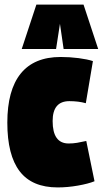

<svg xmlns="http://www.w3.org/2000/svg" viewBox="-20 -809 449 839"><path d="M12 -273Q12 -415 70.5 -487.5Q129 -560 245 -560Q285 -560 323.5 -555Q362 -550 386 -542L355 -358Q323 -367 283 -367Q210 -367 210 -280Q210 -182 280 -182Q299 -182 317 -185Q335 -188 357 -193L393 -17Q366 -6 320.5 2Q275 10 232 10Q120 10 66 -60.5Q12 -131 12 -273ZM75 -595 139 -789H345L409 -595H258L242 -705L225 -595Z"/></svg>

Font: Georama Condensed Black
Style: Regular
Weight: 900
Width: 3
Designer: Jean-Baptiste Levee
Foundry: Production Type
Version: Version 1.000